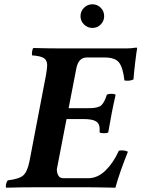

<svg xmlns="http://www.w3.org/2000/svg" viewBox="-20 -870 657 892"><path d="M298.8 -367.2H377Q397.9 -367.2 409.2 -367.9Q420.4 -368.7 432.6 -371.8Q444.8 -375 451.7 -381.8Q458.5 -388.7 464.6 -400.1Q470.7 -411.6 476.1 -429.2Q481 -434.1 497.1 -434.1Q513.7 -434.1 517.1 -429.2Q498 -346.2 482.9 -254.9Q479 -251 462.9 -251Q446.8 -251 442.9 -254.9V-272.9Q442.9 -295.4 426 -306.2Q409.2 -316.9 367.2 -316.9H289.1L244.1 -84Q244.1 -66.4 251.2 -54.2Q258.3 -42 274.9 -42H389.2Q433.6 -42 470.5 -78.1Q507.3 -114.3 532.2 -169.9Q542 -172.4 554.9 -170.9Q567.9 -169.4 574.2 -165Q535.2 -67.9 516.1 2Q513.7 2 489.7 1.5Q465.8 1 434.8 0.5Q403.8 0 383.8 0H145Q83 0 8.8 2Q5.4 -3.4 8.3 -15.4Q11.2 -27.3 16.1 -32.2Q68.8 -38.1 88.1 -55.2Q107.4 -72.3 117.2 -122.1L193.8 -522Q199.2 -555.2 199.2 -565.9Q199.2 -589.8 184.1 -599.9Q168.9 -609.9 128.9 -612.8Q127.4 -621.1 129.4 -632.3Q131.3 -643.6 134.8 -647Q205.1 -645 276.9 -645H565.9Q589.8 -645 612.8 -648.9Q617.2 -648.9 617.2 -645Q614.7 -635.3 608.4 -582.8Q602.1 -530.3 600.1 -501Q582.5 -492.2 558.1 -496.1Q551.8 -553.7 533.9 -578.4Q516.1 -603 465.8 -603H383.8Q345.2 -603 335 -554.2ZM354 -794.9Q354 -817.9 370.4 -834Q386.7 -850.1 409.2 -850.1Q432.1 -850.1 448 -834Q463.9 -817.9 463.9 -794.9Q463.9 -772.5 448 -756.3Q432.1 -740.2 409.2 -740.2Q386.7 -740.2 370.4 -756.3Q354 -772.5 354 -794.9Z"/></svg>

Font: Common Serif
Style: Bold Italic
Weight: 700
Italic angle: -12°
Designer: Philipp H. Poll, Khaled Hosny
Foundry: Stefan Peev, Context Ltd.
Version: Version 1.026